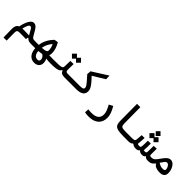

<svg xmlns="http://www.w3.org/2000/svg" viewBox="296 -2241 4096 4096"><g transform="rotate(45 2344.0 -193.0)"><path d="M65.9 319.3 62 60.1Q61 6.8 78.4 -29.5Q95.7 -65.9 135.3 -84Q151.4 -164.6 176.3 -227.1Q201.2 -289.6 234.1 -325.2Q267.1 -360.8 306.2 -360.8Q345.7 -360.8 374.5 -336.2Q403.3 -311.5 430.9 -265.9Q458.5 -220.2 493.7 -157.2Q514.2 -120.6 533 -110.6Q551.8 -100.6 585.9 -100.6Q604.5 -100.6 613.5 -91.3Q622.6 -82 622.6 -56.2Q622.6 -22 610.1 -9.5Q597.7 2.9 580.1 2.9Q530.3 2.9 500.7 -8.5Q471.2 -20 449.7 -47.4H437L428.2 5.4Q368.7 4.4 319.8 3.7Q271 2.9 228.5 2.9Q189.5 2.9 173.3 20.5Q157.2 38.1 157.7 84L160.6 319.3ZM420.9 -95.2Q375.5 -178.7 351.8 -218Q328.1 -257.3 302.2 -257.3Q273.9 -257.3 253.2 -214.4Q232.4 -171.4 214.8 -100.6Q221.2 -100.6 227.5 -100.6Q281.7 -100.6 332 -99.4Q382.3 -98.1 420.9 -95.2Z M907.7 239.7Q822.8 239.7 768.3 179.7Q713.9 119.6 706.1 2.4Q679.2 2.9 647.9 2.9Q616.7 2.9 580.1 2.9Q564.9 2.9 558.3 -8.8Q551.8 -20.5 551.8 -56.2Q551.8 -84 561.3 -92Q570.8 -100.1 585.9 -100.1Q622.1 -100.1 652.8 -100.1Q683.1 -100.1 709.5 -100.6Q718.8 -173.3 745.4 -232.7Q772 -292 805.9 -337.6Q839.8 -383.3 872.1 -415.5L957.5 -429.2Q994.6 -364.7 1015.4 -302Q1036.1 -239.3 1036.1 -170.9Q1036.1 -131.3 1022.9 -102.1Q1090.3 -100.1 1171.9 -100.1Q1196.3 -100.1 1208.5 -93.5Q1220.7 -86.9 1220.7 -58.1Q1220.7 -18.1 1208 -7.6Q1195.3 2.9 1166 2.9Q1135.3 2.9 1097.9 1.2Q1060.5 -0.5 1027.3 -6.8Q1043.5 16.1 1050.3 43.5Q1057.1 70.8 1057.1 95.2Q1057.1 166 1015.1 202.9Q973.1 239.7 907.7 239.7ZM897 -16.1Q850.6 -5.4 794.4 -1Q797.9 54.7 815.7 85.9Q833.5 117.2 858.4 129.9Q883.3 142.6 908.2 142.6Q966.3 142.6 966.3 90.3Q966.3 62 950.4 33.4Q934.6 4.9 897 -16.1ZM799.8 -103Q842.3 -105.5 874.5 -110.8Q917 -117.7 931.2 -132.3Q945.3 -147 945.3 -170.9Q945.3 -239.7 906.7 -323.7Q866.7 -278.3 838.6 -223.4Q810.5 -168.5 799.8 -103Z M1166 2.9 1171.9 -100.6Q1258.3 -100.6 1308.8 -103Q1359.4 -105.5 1384 -112.8Q1408.7 -120.1 1416.3 -134.8Q1423.8 -149.4 1424.3 -174.3L1428.2 -335.4L1524.4 -337.4L1522 -179.2Q1522 -143.6 1527.8 -127Q1533.7 -110.4 1551.3 -105.5Q1568.8 -100.6 1604.5 -100.6H1757.8Q1776.4 -100.6 1785.4 -87.6Q1794.4 -74.7 1794.4 -56.2Q1794.4 -22 1782 -9.5Q1769.5 2.9 1752 2.9H1593.3Q1526.9 2.9 1496.6 -17.1Q1466.3 -37.1 1455.6 -73.7H1443.4Q1428.7 -44.9 1399.9 -28.1Q1371.1 -11.2 1315.9 -4.2Q1260.7 2.9 1166 2.9ZM1540.5 -393.1 1479.5 -454.1 1418.5 -393.1 1342.8 -468.3 1418.5 -544.4 1479.5 -482.9 1540.5 -544.4 1616.2 -468.3Z M1752 2.9 1757.8 -100.6H1951.7Q2016.1 -100.6 2037.1 -113.3Q2058.1 -126 2058.1 -151.4Q2058.1 -172.4 2041.3 -200.2Q2024.4 -228 1985.6 -273.2Q1946.8 -318.4 1881.3 -392.1L1889.2 -482.9L2240.7 -704.6L2243.2 -597.7L1973.6 -433.1Q2043.9 -359.4 2084.2 -308.6Q2124.5 -257.8 2141.1 -220.2Q2157.7 -182.6 2157.7 -148.4Q2157.7 -68.8 2102.1 -33Q2046.4 2.9 1938 2.9Z M2544.9 230Q2505.9 230 2478.8 227.3Q2451.7 224.6 2424.3 217.3L2430.7 123.5Q2458.5 127 2479.7 129.2Q2501 131.3 2530.3 131.3Q2635.3 131.3 2689.5 90.1Q2743.7 48.8 2743.7 -34.7Q2743.7 -79.6 2724.9 -131.1Q2706.1 -182.6 2665.5 -256.3L2753.9 -302.2Q2846.2 -152.3 2846.2 -38.1Q2846.2 90.8 2766.8 160.4Q2687.5 230 2544.9 230Z M3509.8 2.9Q3500 2.9 3490.7 2.9Q3481.4 2.9 3472.2 2.9Q3410.6 2.9 3359.9 2.4Q3309.1 2 3261.7 -2Q3193.4 -7.8 3155 -26.6Q3116.7 -45.4 3101.1 -84Q3085.4 -122.6 3085 -188.5L3081.1 -693.4H3181.6L3185.5 -220.2Q3186 -173.8 3192.9 -149.2Q3199.7 -124.5 3220.5 -114.7Q3241.2 -105 3283.7 -103Q3326.2 -101.1 3371.6 -100.8Q3417 -100.6 3477.5 -100.6Q3486.8 -100.6 3496.6 -100.6Q3505.9 -100.6 3515.6 -100.6Q3542.5 -100.6 3542.5 -54.2Q3542.5 -22.9 3533.7 -10Q3524.9 2.9 3509.8 2.9Z M3738.3 2.9Q3703.1 2.9 3679.7 -4.9Q3656.2 -12.7 3630.4 -34.2H3618.2Q3603 -15.1 3578.4 -6.1Q3553.7 2.9 3509.8 2.9L3515.6 -100.6Q3564.9 -100.6 3586.4 -109.4Q3607.9 -118.2 3611.3 -145Q3614.7 -168.5 3617.7 -206.3Q3620.6 -244.1 3624 -291.5L3710.9 -292.5Q3708.5 -246.1 3705.8 -201.7Q3703.1 -157.2 3697.8 -114.7Q3696.8 -107.9 3695.3 -101.1Q3724.6 -91.3 3750 -91.3Q3774.4 -91.3 3783.9 -99.4Q3793.5 -107.4 3795.4 -129.9Q3798.3 -159.2 3799.3 -204.6Q3800.3 -250 3800.8 -300.8L3887.7 -303.7Q3888.7 -252.9 3888.2 -204.1Q3887.7 -155.3 3883.8 -113.3Q3882.8 -105 3881.8 -96.2Q3899.9 -91.3 3918.9 -91.3Q3945.3 -91.3 3955.1 -102.5Q3964.8 -113.8 3964.8 -148.4Q3964.8 -183.1 3965.8 -220.7Q3966.3 -258.3 3966.8 -310.1L4055.2 -315.9Q4055.7 -279.3 4055.7 -246.1Q4055.7 -212.4 4055.2 -184.1Q4055.2 -171.4 4055.2 -160.2Q4055.2 -148.4 4055.2 -137.7Q4055.2 -115.2 4063.7 -107.9Q4072.3 -100.6 4101.6 -100.6Q4120.1 -100.6 4129.2 -87.6Q4138.2 -74.7 4138.2 -56.2Q4138.2 -22 4125.7 -9.5Q4113.3 2.9 4095.7 2.9Q4068.8 2.9 4047.9 -4.9Q4026.9 -12.7 4013.7 -34.2H4001Q3991.7 -14.2 3970.9 -5.6Q3950.2 2.9 3923.3 2.9Q3889.6 2.9 3868.2 -7.1Q3846.7 -17.1 3832.5 -34.2H3820.8Q3812 -15.1 3788.3 -6.1Q3764.6 2.9 3738.3 2.9ZM3908.7 -363.8 3847.7 -424.8 3786.6 -363.8 3710.9 -439 3786.6 -515.1 3847.7 -453.6 3908.7 -515.1 3984.4 -439ZM3848.1 -490.7 3775.9 -563 3848.1 -635.7 3920.4 -563Z M4092.8 2.9Q4079.6 2.9 4073.5 -10.3Q4067.4 -23.4 4067.4 -56.2Q4067.4 -80.6 4075.9 -90.3Q4084.5 -100.1 4101.6 -100.1Q4133.8 -100.1 4156.7 -109.1Q4179.7 -118.2 4203.6 -143.8Q4227.5 -169.4 4262.2 -219.2Q4300.3 -273.9 4328.9 -304.4Q4357.4 -335 4382.8 -347.7Q4408.2 -360.4 4436 -360.4Q4481.4 -360.4 4518.6 -326.4Q4555.7 -292.5 4577.6 -238Q4599.6 -183.6 4599.6 -122.6Q4599.6 -56.6 4561.8 -26.9Q4523.9 2.9 4457.5 2.9Q4415.5 2.9 4377.2 -5.9Q4338.9 -14.6 4311.5 -32.2Q4284.2 -49.8 4274.4 -76.7H4262.2Q4238.8 -46.4 4217 -29.1Q4195.3 -11.7 4166.5 -4.4Q4137.7 2.9 4092.8 2.9ZM4311.5 -147Q4342.8 -125.5 4374.5 -113Q4406.2 -100.6 4449.2 -100.6Q4509.8 -100.6 4509.8 -138.7Q4509.8 -163.6 4498 -191.9Q4486.3 -220.2 4467.3 -240.5Q4448.2 -260.7 4425.8 -260.7Q4396 -260.7 4372.6 -231Q4349.1 -201.2 4312.5 -147.9Q4312 -147.5 4311.5 -147Z"/></g></svg>

Font: CaskaydiaCove NFP
Style: Regular
Weight: 400
Designer: Aaron Bell
Foundry: Saja Typeworks
Version: Version 2111.001; VTT 6.35;Nerd Fonts 3.1.1